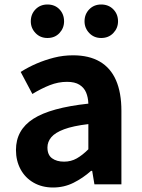

<svg xmlns="http://www.w3.org/2000/svg" viewBox="-20 -820 631 854"><path d="M216 14Q167 14 129.5 -7.5Q92 -29 71.5 -67Q51 -105 51 -153Q51 -242 128 -291.5Q205 -341 373 -359Q372 -387 363 -408.5Q354 -430 333.5 -443Q313 -456 278 -456Q239 -456 201 -441Q163 -426 124 -402L72 -500Q105 -521 142 -537Q179 -553 220 -563.5Q261 -574 305 -574Q376 -574 424 -546Q472 -518 496 -463Q520 -408 520 -327V0H400L390 -60H385Q349 -28 307 -7Q265 14 216 14ZM265 -101Q296 -101 321.5 -115.5Q347 -130 373 -156V-268Q305 -260 265 -245Q225 -230 208 -209.5Q191 -189 191 -164Q191 -131 211.5 -116Q232 -101 265 -101ZM191 -651Q159 -651 138 -673Q117 -695 117 -725Q117 -757 138 -778.5Q159 -800 191 -800Q224 -800 244.5 -778.5Q265 -757 265 -725Q265 -695 244.5 -673Q224 -651 191 -651ZM430 -651Q398 -651 377 -673Q356 -695 356 -725Q356 -757 377 -778.5Q398 -800 430 -800Q463 -800 484 -778.5Q505 -757 505 -725Q505 -695 484 -673Q463 -651 430 -651Z"/></svg>

Font: Noto Sans SC Thin
Style: Bold
Weight: 700
Version: Version 2.004-H2;hotconv 1.0.118;makeotfexe 2.5.65603